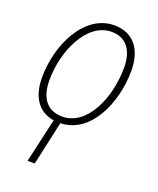

<svg xmlns="http://www.w3.org/2000/svg" viewBox="-144 -625 781 952"><g transform="rotate(20 246.5 -149.5)"><path d="M171 7 118 240H156L207 9C364 5 449 -184 449 -356C449 -468 394 -539 294 -539C136 -539 44 -346 44 -174C44 -72 88 -6 171 7ZM204 -25C124 -25 83 -80 83 -173C83 -331 164 -504 292 -504C372 -504 410 -445 410 -358C410 -197 334 -25 204 -25Z"/></g></svg>

Font: Noto Sans SemiCondensed ExtraLight
Style: Italic
Weight: 200
Width: 4
Italic angle: -12°
Designer: Monotype Design Team
Foundry: Monotype Imaging Inc.
Version: Version 2.013